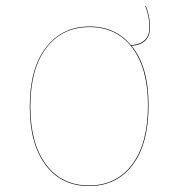

<svg xmlns="http://www.w3.org/2000/svg" viewBox="-20 -616 599 645"><path d="M422 -462Q479 -393 479 -262Q479 -133 425.5 -62Q372 9 279 9Q186 9 133 -62Q80 -133 80 -258Q80 -386 134.5 -456.5Q189 -527 281 -527Q368 -527 420 -464Q482 -469 482 -524Q482 -561 468 -596H470Q484 -561 484 -524Q484 -467 422 -462ZM477 -262Q477 -386 424.5 -455.5Q372 -525 281 -525Q189 -525 135.5 -455Q82 -385 82 -258Q82 -134 134.5 -63.5Q187 7 279 7Q371 7 424 -63.5Q477 -134 477 -262Z"/></svg>

Font: FiraGO Two
Style: Regular
Weight: 100
Designer: bBox Type
Foundry: bBox Type GmbH
Version: Version 1.001